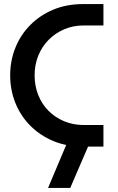

<svg xmlns="http://www.w3.org/2000/svg" viewBox="-20 -720 578 943"><path d="M389 0Q307 0 241.5 -27.5Q176 -55 128.5 -103Q81 -151 55.5 -214.5Q30 -278 30 -350Q30 -422 55.5 -485.5Q81 -549 128.5 -597Q176 -645 241.5 -672.5Q307 -700 389 -700H488V-595H392Q339 -595 295 -576Q251 -557 218.5 -524Q186 -491 168 -446.5Q150 -402 150 -350Q150 -298 168 -253Q186 -208 218.5 -175.5Q251 -143 295 -124.5Q339 -106 392 -106H488V0ZM216 203 311 -22H422L325 203Z"/></svg>

Font: MuseoModerno Thin Medium
Style: Regular
Weight: 500
Version: Version 1.003